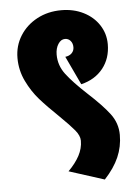

<svg xmlns="http://www.w3.org/2000/svg" viewBox="-52 -716 569 796"><g transform="rotate(-5 232.5 -317.5)"><path d="M311 -321Q370 -267 400 -227.5Q430 -188 430 -139Q430 -90 411 -46.5Q392 -3 352 40L205 -7Q235 -37 251 -67Q267 -97 267 -129Q267 -150 247.5 -173.5Q228 -197 187 -237Q140 -282 109.5 -316.5Q79 -351 57 -396.5Q35 -442 35 -493Q35 -544 61 -585.5Q87 -627 132 -651Q177 -675 233 -675Q284 -675 325 -654.5Q366 -634 389.5 -598Q413 -562 413 -518Q413 -459 380 -417.5Q347 -376 289 -362L233 -481Q250 -483 260 -493Q270 -503 270 -518Q270 -534 261 -544.5Q252 -555 238 -555Q221 -555 209.5 -537Q198 -519 198 -493Q198 -448 226 -411Q254 -374 311 -321Z"/></g></svg>

Font: Akshar
Style: Bold
Weight: 700
Designer: Tall Chai
Foundry: Tall Chai
Version: Version 1.000